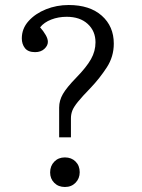

<svg xmlns="http://www.w3.org/2000/svg" viewBox="-20 -734 565 766"><path d="M216 -186V-305Q216 -333 231 -359Q246 -385 284 -424Q325 -466 343 -498Q361 -530 361 -565Q361 -610 330 -638.5Q299 -667 246 -667Q213 -667 184.5 -656Q156 -645 140 -625Q154 -609 162.5 -594Q171 -579 171 -567Q171 -552 157 -539Q143 -526 120 -526Q92 -526 79.5 -542Q67 -558 67 -581Q67 -620 94 -650Q121 -680 163.5 -697Q206 -714 254 -714Q338 -714 386 -671.5Q434 -629 434 -560Q434 -508 406 -465Q378 -422 343 -385Q308 -349 291 -328Q274 -307 268.5 -292.5Q263 -278 263 -262V-186ZM239 12Q213 12 196.5 -4.5Q180 -21 180 -46Q180 -72 196.5 -89Q213 -106 239 -106Q265 -106 281.5 -89.5Q298 -73 298 -47Q298 -22 281.5 -5Q265 12 239 12Z"/></svg>

Font: Literata 12pt Light
Style: Regular
Weight: 300
Designer: Latin by Veronika Burian and Jose Scaglione. Greek by Irene Vlachou. Cyrillic by Vera Evstafieva.
Foundry: TypeTogether
Version: Version 3.002